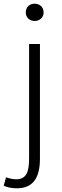

<svg xmlns="http://www.w3.org/2000/svg" viewBox="-58 -772 336 1043"><path d="M33 251C120 251 159 196 159 90V-533H100V88C100 155 89 202 30 202C9 202 -11 196 -25 191L-38 237C-21 245 6 251 33 251ZM130 -658C157 -658 179 -677 179 -704C179 -734 157 -752 130 -752C103 -752 82 -734 82 -704C82 -677 103 -658 130 -658Z"/></svg>

Font: Noto Sans CJK KR Light
Style: Regular
Weight: 300
Designer: Ryoko NISHIZUKA (kana & ideographs); Paul D. Hunt (Latin, Greek & Cyrillic); Wenlong ZHANG (bopomofo); Sandoll Communica
Foundry: Adobe Systems Incorporated
Version: Version 1.004;PS 1.004;hotconv 1.0.82;makeotf.lib2.5.63406